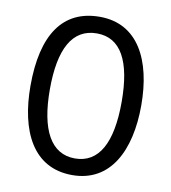

<svg xmlns="http://www.w3.org/2000/svg" viewBox="-82 -795 783 877"><g transform="rotate(10 309.5 -357.0)"><path d="M567 -358C567 -568 488 -724 311 -724C139 -724 53 -596 53 -359C53 -151 128 10 311 10C488 10 567 -148 567 -358ZM143 -358C143 -546 197 -647 311 -647C422 -647 476 -547 476 -358C476 -168 421 -67 310 -67C199 -67 143 -170 143 -358Z"/></g></svg>

Font: Noto Sans Ethiopic Condensed
Style: Regular
Weight: 400
Width: 3
Designer: Monotype Design Team
Foundry: Monotype Imaging Inc.
Version: Version 2.102